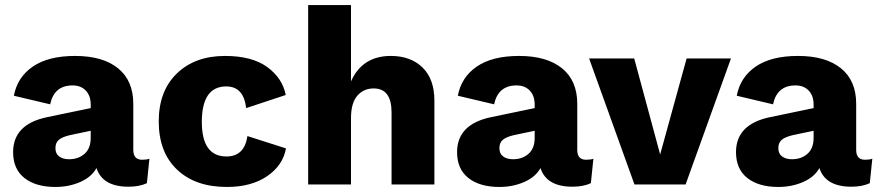

<svg xmlns="http://www.w3.org/2000/svg" viewBox="-20 -732 3488 762"><path d="M544 -98Q562 -98 573 -102L563 -5Q533 9 490 9Q387 9 363 -65Q343 -29 298 -9.5Q253 10 200 10Q122 10 77 -25.5Q32 -61 32 -128Q32 -239 167 -267L340 -303V-317Q340 -352 320.5 -372.5Q301 -393 268 -393Q195 -393 179 -318L35 -352Q49 -426 110.5 -468Q172 -510 278 -510Q388 -510 448.5 -461Q509 -412 509 -320V-137Q509 -98 544 -98ZM254 -100Q291 -100 315.5 -121.5Q340 -143 340 -185V-213L259 -196Q228 -189 214 -177.5Q200 -166 200 -144Q200 -122 215 -111Q230 -100 254 -100Z M873 -510Q980 -510 1040.5 -466Q1101 -422 1114 -355L957 -303Q947 -389 878 -389Q781 -389 781 -248Q781 -111 879 -111Q950 -111 962 -192L1115 -143Q1103 -76 1040.5 -33Q978 10 880 10Q755 10 682.5 -59Q610 -128 610 -250Q610 -371 682 -440.5Q754 -510 873 -510Z M1203 0V-712H1373V-409Q1418 -510 1531 -510Q1610 -510 1657 -464Q1704 -418 1704 -333V0H1534V-286Q1534 -381 1463 -381Q1423 -381 1398 -352Q1373 -323 1373 -263V0Z M2306 -98Q2324 -98 2335 -102L2325 -5Q2295 9 2252 9Q2149 9 2125 -65Q2105 -29 2060 -9.5Q2015 10 1962 10Q1884 10 1839 -25.5Q1794 -61 1794 -128Q1794 -239 1929 -267L2102 -303V-317Q2102 -352 2082.5 -372.5Q2063 -393 2030 -393Q1957 -393 1941 -318L1797 -352Q1811 -426 1872.5 -468Q1934 -510 2040 -510Q2150 -510 2210.5 -461Q2271 -412 2271 -320V-137Q2271 -98 2306 -98ZM2016 -100Q2053 -100 2077.5 -121.5Q2102 -143 2102 -185V-213L2021 -196Q1990 -189 1976 -177.5Q1962 -166 1962 -144Q1962 -122 1977 -111Q1992 -100 2016 -100Z M2705 -500H2881L2701 0H2498L2318 -500H2497L2600 -119Z M3413 -98Q3431 -98 3442 -102L3432 -5Q3402 9 3359 9Q3256 9 3232 -65Q3212 -29 3167 -9.5Q3122 10 3069 10Q2991 10 2946 -25.5Q2901 -61 2901 -128Q2901 -239 3036 -267L3209 -303V-317Q3209 -352 3189.5 -372.5Q3170 -393 3137 -393Q3064 -393 3048 -318L2904 -352Q2918 -426 2979.5 -468Q3041 -510 3147 -510Q3257 -510 3317.5 -461Q3378 -412 3378 -320V-137Q3378 -98 3413 -98ZM3123 -100Q3160 -100 3184.5 -121.5Q3209 -143 3209 -185V-213L3128 -196Q3097 -189 3083 -177.5Q3069 -166 3069 -144Q3069 -122 3084 -111Q3099 -100 3123 -100Z"/></svg>

Font: Elaine Sans
Style: Bold
Weight: 700
Designer: Wei Huang
Foundry: Wei Huang
Version: Version 2.001;December 24, 2019;FontCreator 12.0.0.2547 64-b